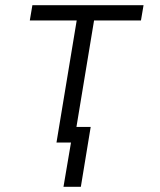

<svg xmlns="http://www.w3.org/2000/svg" viewBox="-20 -550 616 741"><path d="M225 171H292L330 -60H275L343 -471H524L534 -530H105L95 -471H276L198 0H254Z"/></svg>

Font: Iosevka Sparkle Light Oblique
Style: Regular
Weight: 300
Italic angle: -9°
Designer: Belleve Invis
Foundry: Belleve Invis
Version: Version 4.5.0; ttfautohint (v1.8.3)